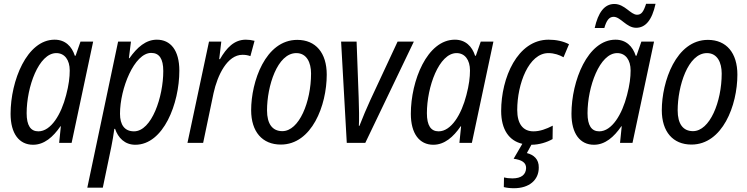

<svg xmlns="http://www.w3.org/2000/svg" viewBox="-20 -756 3954 1016"><path d="M183 -61C142 -61 121 -92 121 -157C121 -296 185 -475 278 -475C322 -475 349 -439 349 -383C349 -347 344 -306 330 -253C304 -151 250 -61 183 -61ZM155 10C214 10 261 -31 300 -88H302L293 0H359L473 -536H406L380 -461H376C360 -511 325 -546 269 -546C122 -546 36 -328 36 -154C36 -48 82 10 155 10Z M689 -61C639 -61 615 -96 615 -154C615 -288 691 -476 780 -476C823 -476 844 -445 844 -380C844 -244 783 -61 689 -61ZM442 237H524L569 21C575 -6 581 -46 585 -74H589C605 -27 640 10 696 10C845 10 929 -208 929 -382C929 -491 882 -546 810 -546C752 -546 706 -506 665 -448H662L673 -536H605Z M972 0H1055L1110 -263C1131 -359 1183 -466 1263 -466C1279 -466 1291 -464 1305 -459L1327 -540C1312 -544 1296 -546 1281 -546C1219 -546 1179 -503 1144 -443H1140L1151 -536H1086Z M1466 9C1630 9 1709 -198 1709 -361C1709 -476 1651 -545 1553 -545C1384 -545 1309 -323 1309 -173C1309 -59 1368 9 1466 9ZM1474 -62C1421 -62 1393 -101 1393 -172C1393 -299 1447 -475 1548 -475C1603 -475 1626 -425 1626 -367C1626 -217 1563 -62 1474 -62Z M1815 0H1913L2170 -536H2084L1939 -225C1922 -188 1898 -132 1882 -90H1879C1881 -117 1880 -196 1878 -239L1867 -536H1785Z M2301 -61C2260 -61 2239 -92 2239 -157C2239 -296 2303 -475 2396 -475C2440 -475 2467 -439 2467 -383C2467 -347 2462 -306 2448 -253C2422 -151 2368 -61 2301 -61ZM2273 10C2332 10 2379 -31 2418 -88H2420L2411 0H2477L2591 -536H2524L2498 -461H2494C2478 -511 2443 -546 2387 -546C2240 -546 2154 -328 2154 -154C2154 -48 2200 10 2273 10Z M2700 240C2780 240 2831 197 2831 131C2832 86 2804 63 2768 54L2792 10C2833 10 2874 -3 2904 -20L2905 -91C2870 -73 2837 -61 2803 -61C2748 -61 2717 -100 2717 -174C2717 -312 2778 -475 2882 -475C2913 -475 2941 -465 2962 -453L2991 -522C2960 -538 2923 -546 2883 -546C2718 -546 2632 -344 2632 -169C2632 -70 2674 -11 2744 5L2698 84C2741 90 2764 104 2764 133C2763 168 2739 188 2691 188C2674 188 2658 186 2647 183L2646 234C2661 238 2680 240 2700 240Z M3127 -608H3178C3189 -647 3203 -667 3227 -667C3264 -667 3295 -609 3346 -609C3395 -609 3430 -648 3449 -736H3399C3385 -693 3374 -678 3351 -678C3317 -678 3286 -735 3231 -735C3178 -735 3145 -689 3127 -608ZM3151 -61C3110 -61 3089 -92 3089 -157C3089 -296 3153 -475 3246 -475C3290 -475 3317 -439 3317 -383C3317 -347 3312 -306 3298 -253C3272 -151 3218 -61 3151 -61ZM3123 10C3182 10 3229 -31 3268 -88H3270L3261 0H3327L3441 -536H3374L3348 -461H3344C3328 -511 3293 -546 3237 -546C3090 -546 3004 -328 3004 -154C3004 -48 3050 10 3123 10Z M3639 9C3803 9 3882 -198 3882 -361C3882 -476 3824 -545 3726 -545C3557 -545 3482 -323 3482 -173C3482 -59 3541 9 3639 9ZM3647 -62C3594 -62 3566 -101 3566 -172C3566 -299 3620 -475 3721 -475C3776 -475 3799 -425 3799 -367C3799 -217 3736 -62 3647 -62Z"/></svg>

Font: Noto Sans Display SemiCondensed
Style: Italic
Weight: 400
Width: 4
Italic angle: -12°
Designer: Monotype Design Team
Foundry: Monotype Imaging Inc.
Version: Version 1.900